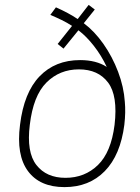

<svg xmlns="http://www.w3.org/2000/svg" viewBox="-20 -756 572 786"><path d="M62 -245Q78 -377 142 -443.5Q206 -510 308 -510Q374 -510 417 -482Q395 -529 364 -568.5Q333 -608 301 -632L240 -557L216 -576L275 -650Q255 -663 232.5 -674Q210 -685 186 -695L209 -726Q261 -703 298 -678L343 -736L368 -717L323 -661Q367 -628 403.5 -576Q440 -524 463.5 -462Q487 -400 491 -339Q495 -297 489 -245Q473 -121 409 -55.5Q345 10 244 10Q143 10 94.5 -55.5Q46 -121 62 -245ZM248 -28Q327 -28 381 -80.5Q435 -133 449 -245Q463 -364 422.5 -418Q382 -472 303 -472Q224 -472 170 -418Q116 -364 102 -245Q88 -133 129 -80.5Q170 -28 248 -28Z"/></svg>

Font: Haskoy ExtraLight
Style: Italic
Weight: 200
Designer: Ertekin Erdin
Foundry: Ertekin Erdin
Version: Version 2.000; ttfautohint (v1.8.4.7-5d5b)